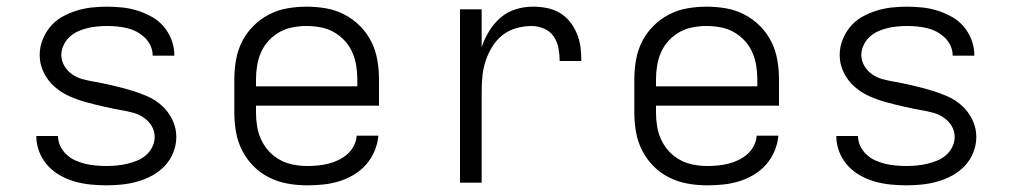

<svg xmlns="http://www.w3.org/2000/svg" viewBox="-20 -548 3040 576"><path d="M299 8Q275 8 251 5.5Q227 3 204 -3.5Q181 -10 160 -22Q139 -34 123 -51.5Q107 -69 98 -92Q89 -115 89 -138Q89 -139 89 -139.5Q89 -140 89 -140H154Q154 -140 154 -140Q154 -140 154 -140Q154 -124 161 -109.5Q168 -95 180 -84Q192 -73 206.5 -66.5Q221 -60 236 -56.5Q251 -53 267 -51.5Q283 -50 299 -50Q314 -50 330 -51.5Q346 -53 361 -56.5Q376 -60 391 -66Q406 -72 418 -82.5Q430 -93 437 -107.5Q444 -122 444 -137Q444 -155 435 -170Q426 -185 411.5 -195Q397 -205 380.5 -209.5Q364 -214 347 -217H346Q319 -222 292.5 -228Q266 -234 240 -241Q214 -248 189 -259Q164 -270 143.5 -288Q123 -306 111 -331Q99 -356 99 -383Q99 -406 107.5 -428Q116 -450 131 -468Q146 -486 166.5 -497.5Q187 -509 209.5 -516Q232 -523 255 -525.5Q278 -528 301 -528Q324 -528 347.5 -525.5Q371 -523 393 -516Q415 -509 435.5 -497.5Q456 -486 471 -468.5Q486 -451 494.5 -428.5Q503 -406 503 -383Q503 -383 503 -382.5Q503 -382 503 -381H438Q438 -381 438 -381.5Q438 -382 438 -382Q438 -397 431.5 -411Q425 -425 414 -435.5Q403 -446 389.5 -453Q376 -460 361.5 -463.5Q347 -467 331.5 -468.5Q316 -470 301 -470Q286 -470 271 -468.5Q256 -467 241.5 -463.5Q227 -460 213 -453.5Q199 -447 188 -436.5Q177 -426 170.5 -412Q164 -398 164 -383Q164 -366 173 -350.5Q182 -335 196.5 -325Q211 -315 228 -310.5Q245 -306 262 -303H263Q290 -298 316 -292Q342 -286 368 -278.5Q394 -271 419 -260.5Q444 -250 464.5 -232Q485 -214 497 -189Q509 -164 509 -137Q509 -114 500 -91Q491 -68 474.5 -50.5Q458 -33 437 -21.5Q416 -10 393 -3.5Q370 3 346.5 5.5Q323 8 299 8Z M902 8Q873 8 844 3Q815 -2 788.5 -15Q762 -28 741 -49Q720 -70 706.5 -96.5Q693 -123 688 -152Q683 -181 683 -210V-310Q683 -339 688 -368Q693 -397 706 -423Q719 -449 740 -470Q761 -491 787 -504.5Q813 -518 842 -523Q871 -528 900 -528Q929 -528 958 -523Q987 -518 1013 -504.5Q1039 -491 1060 -470Q1081 -449 1094 -423Q1107 -397 1112 -368Q1117 -339 1117 -310V-231H748V-210Q748 -189 751.5 -168Q755 -147 764 -128Q773 -109 787.5 -93.5Q802 -78 820.5 -68Q839 -58 860 -54Q881 -50 902 -50Q918 -50 934 -51.5Q950 -53 965.5 -57Q981 -61 995.5 -68Q1010 -75 1022 -85.5Q1034 -96 1041.5 -110.5Q1049 -125 1050 -141H1115Q1113 -117 1103.5 -94.5Q1094 -72 1078 -54Q1062 -36 1041 -23.5Q1020 -11 997 -4Q974 3 950 5.5Q926 8 902 8ZM748 -289H1052V-310Q1052 -331 1048.5 -352Q1045 -373 1036.5 -392Q1028 -411 1013.5 -426.5Q999 -442 981 -452Q963 -462 942 -466Q921 -470 900 -470Q879 -470 858 -466Q837 -462 819 -452Q801 -442 786.5 -426.5Q772 -411 763.5 -392Q755 -373 751.5 -352Q748 -331 748 -310Z M1360 0V-520H1425V-406Q1433 -431 1447 -454Q1461 -477 1481 -494.5Q1501 -512 1526.5 -520Q1552 -528 1579 -528Q1600 -528 1620.5 -524Q1641 -520 1659 -509.5Q1677 -499 1690 -482.5Q1703 -466 1711 -446.5Q1719 -427 1721.5 -406Q1724 -385 1724 -365H1659Q1659 -384 1655.5 -403Q1652 -422 1641.5 -438Q1631 -454 1612.5 -462Q1594 -470 1575 -470Q1552 -470 1529 -463.5Q1506 -457 1488 -443Q1470 -429 1457.5 -409Q1445 -389 1437.5 -367Q1430 -345 1427.5 -322Q1425 -299 1425 -276V0Z M2102 8Q2073 8 2044 3Q2015 -2 1988.5 -15Q1962 -28 1941 -49Q1920 -70 1906.5 -96.5Q1893 -123 1888 -152Q1883 -181 1883 -210V-310Q1883 -339 1888 -368Q1893 -397 1906 -423Q1919 -449 1940 -470Q1961 -491 1987 -504.5Q2013 -518 2042 -523Q2071 -528 2100 -528Q2129 -528 2158 -523Q2187 -518 2213 -504.5Q2239 -491 2260 -470Q2281 -449 2294 -423Q2307 -397 2312 -368Q2317 -339 2317 -310V-231H1948V-210Q1948 -189 1951.5 -168Q1955 -147 1964 -128Q1973 -109 1987.5 -93.5Q2002 -78 2020.5 -68Q2039 -58 2060 -54Q2081 -50 2102 -50Q2118 -50 2134 -51.5Q2150 -53 2165.5 -57Q2181 -61 2195.5 -68Q2210 -75 2222 -85.5Q2234 -96 2241.5 -110.5Q2249 -125 2250 -141H2315Q2313 -117 2303.5 -94.5Q2294 -72 2278 -54Q2262 -36 2241 -23.5Q2220 -11 2197 -4Q2174 3 2150 5.5Q2126 8 2102 8ZM1948 -289H2252V-310Q2252 -331 2248.5 -352Q2245 -373 2236.5 -392Q2228 -411 2213.5 -426.5Q2199 -442 2181 -452Q2163 -462 2142 -466Q2121 -470 2100 -470Q2079 -470 2058 -466Q2037 -462 2019 -452Q2001 -442 1986.5 -426.5Q1972 -411 1963.5 -392Q1955 -373 1951.5 -352Q1948 -331 1948 -310Z M2699 8Q2675 8 2651 5.5Q2627 3 2604 -3.5Q2581 -10 2560 -22Q2539 -34 2523 -51.5Q2507 -69 2498 -92Q2489 -115 2489 -138Q2489 -139 2489 -139.5Q2489 -140 2489 -140H2554Q2554 -140 2554 -140Q2554 -140 2554 -140Q2554 -124 2561 -109.5Q2568 -95 2580 -84Q2592 -73 2606.5 -66.5Q2621 -60 2636 -56.5Q2651 -53 2667 -51.5Q2683 -50 2699 -50Q2714 -50 2730 -51.5Q2746 -53 2761 -56.5Q2776 -60 2791 -66Q2806 -72 2818 -82.5Q2830 -93 2837 -107.5Q2844 -122 2844 -137Q2844 -155 2835 -170Q2826 -185 2811.5 -195Q2797 -205 2780.5 -209.5Q2764 -214 2747 -217H2746Q2719 -222 2692.5 -228Q2666 -234 2640 -241Q2614 -248 2589 -259Q2564 -270 2543.5 -288Q2523 -306 2511 -331Q2499 -356 2499 -383Q2499 -406 2507.5 -428Q2516 -450 2531 -468Q2546 -486 2566.5 -497.5Q2587 -509 2609.5 -516Q2632 -523 2655 -525.5Q2678 -528 2701 -528Q2724 -528 2747.5 -525.5Q2771 -523 2793 -516Q2815 -509 2835.5 -497.5Q2856 -486 2871 -468.5Q2886 -451 2894.5 -428.5Q2903 -406 2903 -383Q2903 -383 2903 -382.5Q2903 -382 2903 -381H2838Q2838 -381 2838 -381.5Q2838 -382 2838 -382Q2838 -397 2831.5 -411Q2825 -425 2814 -435.5Q2803 -446 2789.5 -453Q2776 -460 2761.5 -463.5Q2747 -467 2731.5 -468.5Q2716 -470 2701 -470Q2686 -470 2671 -468.5Q2656 -467 2641.5 -463.5Q2627 -460 2613 -453.5Q2599 -447 2588 -436.5Q2577 -426 2570.5 -412Q2564 -398 2564 -383Q2564 -366 2573 -350.5Q2582 -335 2596.5 -325Q2611 -315 2628 -310.5Q2645 -306 2662 -303H2663Q2690 -298 2716 -292Q2742 -286 2768 -278.5Q2794 -271 2819 -260.5Q2844 -250 2864.5 -232Q2885 -214 2897 -189Q2909 -164 2909 -137Q2909 -114 2900 -91Q2891 -68 2874.5 -50.5Q2858 -33 2837 -21.5Q2816 -10 2793 -3.5Q2770 3 2746.5 5.5Q2723 8 2699 8Z"/></svg>

Font: Iosevka Custom Light Extended
Style: Regular
Weight: 300
Width: 7
Monospace: yes
Designer: Belleve Invis
Foundry: Belleve Invis
Version: Version 11.2.4; ttfautohint (v1.8.4)